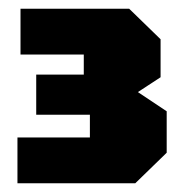

<svg xmlns="http://www.w3.org/2000/svg" viewBox="-20 -720 424 440"><path d="M290 -300H20V-405H186V-457H63V-549H172V-595H27V-700H276L348 -630V-543L296 -509L362 -465V-370Z"/></svg>

Font: Tektur Condensed ExtraBold
Style: Regular
Weight: 800
Width: 3
Designer: Adam Jagosz
Foundry: Adam Jagosz
Version: Version 1.005;gftools[0.9.30]